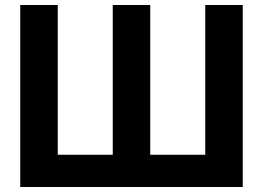

<svg xmlns="http://www.w3.org/2000/svg" viewBox="-20 -748 1054 768"><path d="M61 0V-728H211V-129H431V-728H581V-129H801V-728H951V0Z"/></svg>

Font: Murecho SemiBold
Style: Regular
Weight: 600
Designer: Neil Summerour
Foundry: Positype
Version: Version 1.010; ttfautohint (v1.8.3)